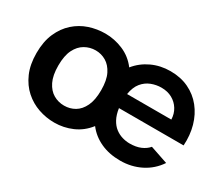

<svg xmlns="http://www.w3.org/2000/svg" viewBox="-95 -733 1121 970"><g transform="rotate(30 466.0 -247.5)"><path d="M668 12Q604 12 554 -11Q504 -34 472 -76Q437 -31 387.5 -9.5Q338 12 284 12Q236 12 191 -3.5Q146 -19 110 -51Q74 -83 52.5 -132Q31 -181 31 -248Q31 -315 52.5 -364Q74 -413 110 -445Q146 -477 191 -492Q236 -507 284 -507Q338 -507 388.5 -485.5Q439 -464 473 -419Q507 -461 556.5 -484Q606 -507 664 -507Q724 -507 771 -484.5Q818 -462 850 -422Q882 -382 897 -329Q912 -276 908 -215H531Q536 -179 549.5 -154Q563 -129 582 -114.5Q601 -100 623 -93.5Q645 -87 666 -87Q704 -87 730.5 -98.5Q757 -110 773 -129L876 -94Q842 -43 787.5 -15.5Q733 12 668 12ZM284 -87Q318 -87 346 -103.5Q374 -120 391 -155.5Q408 -191 408 -248Q408 -306 390.5 -341Q373 -376 345 -392.5Q317 -409 284 -409Q251 -409 222 -392.5Q193 -376 175.5 -341Q158 -306 158 -248Q158 -191 175.5 -155.5Q193 -120 221.5 -103.5Q250 -87 284 -87ZM531 -297H789Q788 -330 772 -356Q756 -382 729 -397Q702 -412 666 -412Q636 -412 607.5 -401Q579 -390 558.5 -365Q538 -340 531 -297Z"/></g></svg>

Font: Atkinson Hyperlegible Next SemiBold
Style: Regular
Weight: 600
Designer: Elliott Scott, Megan Eiswerth, Linus Boman, Theodore Petrosky, Letters from Sweden
Foundry: Applied Design Works, Letters from Sweden
Version: Version 2.001